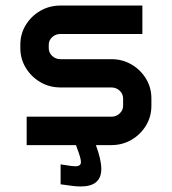

<svg xmlns="http://www.w3.org/2000/svg" viewBox="-20 -526 623 696"><path d="M199.7 69.8Q230 74.7 238.5 75.7Q247.1 76.7 253.4 76.7Q273.4 76.7 273.4 61.5Q273.4 54.2 270 42.2Q266.6 30.3 255.4 0H76.7V-103H383.8Q401.4 -103 413.8 -114.7Q426.3 -126.5 426.3 -143.1V-168.5Q426.3 -185.5 413.8 -197.3Q401.4 -209 383.8 -209H199.2Q159.2 -209 126.2 -228.3Q93.3 -247.6 73.5 -280Q53.7 -312.5 53.7 -351.6V-363.8Q53.7 -403.3 73.5 -435.5Q93.3 -467.8 126.2 -486.8Q159.2 -505.9 199.2 -505.9H496.1V-402.8H199.2Q181.6 -402.8 169.2 -391.4Q156.7 -379.9 156.7 -363.8V-351.6Q156.7 -335 169.2 -323.2Q181.6 -311.5 199.2 -311.5H383.8Q423.8 -311.5 456.8 -292.2Q489.7 -272.9 509.3 -240.7Q528.8 -208.5 528.8 -168.9V-142.6Q528.8 -103.5 509.3 -71Q489.7 -38.6 456.8 -19.3Q423.8 0 383.8 0H327.6Q347.2 52.7 347.2 86.4Q347.2 149.9 272.9 149.9Q260.7 149.9 246.3 148.4Q231.9 147 199.7 142.1Z"/></svg>

Font: Anta
Style: Regular
Weight: 400
Designer: Sergej Lebedev
Foundry: Sergej Lebedev
Version: Version 1.000; ttfautohint (v1.8.4.7-5d5b)